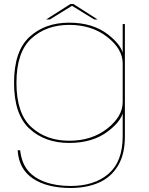

<svg xmlns="http://www.w3.org/2000/svg" viewBox="-20 -708 744 957"><path d="M332 229Q411 229 471.8 202.8Q532.5 176.5 567.5 119.2Q602.5 62 602.5 -27.5V-588H591.5V-426V-28.5Q591.5 97.5 521 158.2Q450.5 219 332 219Q260 219 204.8 199Q149.5 179 118.5 141.2Q87.5 103.5 80.5 41H68Q74 135.5 144.5 182.2Q215 229 332 229ZM324.5 4.5Q443 4.5 519 -54Q595 -112.5 595 -166L591.5 -199Q591.5 -127.5 514.5 -67Q437.5 -6.5 325 -6.5Q211 -6.5 136.5 -74.2Q62 -142 62 -295Q62 -448.5 136.5 -516.2Q211 -584 325 -584Q437.5 -584 514.5 -523.8Q591.5 -463.5 591.5 -392L594.5 -424.5Q594.5 -476.5 518.8 -535.8Q443 -595 324.5 -595Q204.5 -595 127.2 -524.2Q50 -453.5 50 -295Q50 -137 127.2 -66.2Q204.5 4.5 324.5 4.5ZM210 -611H228.5L339 -679L449.5 -611H466.5L346 -688H331Z"/></svg>

Font: Anybody Expanded Thin
Style: Regular
Weight: 250
Width: 7
Version: Version 1.113;gftools[0.9.25]